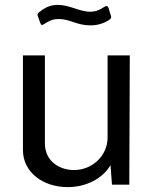

<svg xmlns="http://www.w3.org/2000/svg" viewBox="-20 -757 635 787"><path d="M427 -675C435 -681 437 -685 435 -691L425 -724C422 -733 416 -734 408 -729C391 -718 375 -709 350 -709C305 -709 266 -737 216 -737C181 -737 160 -722 139 -706C133 -700 133 -697 135 -691L145 -663C149 -653 152 -653 160 -658C177 -668 191 -679 221 -679C267 -679 295 -653 350 -653C387 -653 411 -665 427 -675ZM283 -60C226 -60 164 -94 164 -170V-530H74V-142C74 -49 159 10 257 10C331 10 399 -23 433 -80L439 0H510L512 -530H421V-194C421 -118 358 -60 283 -60Z"/></svg>

Font: 18Franklin
Style: Regular
Weight: 400
Designer: Pablo Impallari, Rodrigo Fuenzalida (Modified by Dan O. Williams)
Version: Version 0.025;PS 000.025;hotconv 1.0.88;makeotf.lib2.5.64775